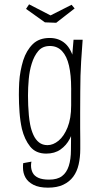

<svg xmlns="http://www.w3.org/2000/svg" viewBox="-20 -699 465 885"><path d="M201 166Q160 166 134.5 153Q109 140 97.5 119.5Q86 99 86 74Q86 68 86 63Q86 58 87 53L125 46Q124 50 123.5 54.5Q123 59 123 64Q123 82 130.5 97Q138 112 156.5 120.5Q175 129 206 129Q244 129 265.5 113Q287 97 297 66Q307 35 307 -8Q307 -33 307.5 -69Q308 -105 308 -156Q308 -207 308 -276Q308 -313 308.5 -347Q309 -381 311 -412Q313 -443 315 -469Q317 -495 319 -516H361Q360 -499 358 -473.5Q356 -448 354 -416Q352 -384 351 -349Q350 -314 350 -277Q350 -220 349.5 -179.5Q349 -139 349.5 -109Q350 -79 350 -56Q350 -33 350 -12Q350 26 342.5 59Q335 92 317.5 115.5Q300 139 271.5 152.5Q243 166 201 166ZM193 9Q145 9 119 -23.5Q93 -56 81 -105Q73 -141 70 -181.5Q67 -222 67 -262Q67 -291 68.5 -318.5Q70 -346 75 -372Q80 -398 87 -421Q102 -467 131 -495.5Q160 -524 209 -524Q252 -524 281 -498Q310 -472 324.5 -411.5Q339 -351 339 -250L308 -292Q308 -353 298 -396.5Q288 -440 266 -463.5Q244 -487 210 -487Q176 -487 156.5 -464Q137 -441 126 -405Q116 -373 112.5 -334Q109 -295 109 -258Q109 -236 110 -213Q111 -190 113 -168Q115 -146 119 -125Q124 -99 134 -77Q144 -55 160 -42.5Q176 -30 199 -30Q225 -30 250 -50.5Q275 -71 291.5 -112Q308 -153 308 -213L339 -254Q339 -228 336.5 -194.5Q334 -161 325.5 -125Q317 -89 301.5 -59Q286 -29 259 -10Q232 9 193 9ZM239 -594 187 -596 100 -658 114 -679 213 -628 310 -677 324 -660Z"/></svg>

Font: Truculenta ExtraLight
Style: Regular
Weight: 250
Version: Version 1.002